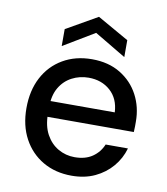

<svg xmlns="http://www.w3.org/2000/svg" viewBox="-81 -769 740 849"><g transform="rotate(10 289.5 -344.5)"><path d="M297 12Q224 12 168 -20.5Q112 -53 80.5 -111.5Q49 -170 49 -248Q49 -327 80 -386Q111 -445 167.5 -478Q224 -511 298 -511Q372 -511 425.5 -478.5Q479 -446 507.5 -392Q536 -338 536 -273Q536 -263 536 -251.5Q536 -240 535 -226H122V-297H437Q434 -358 395 -393Q356 -428 297 -428Q257 -428 222.5 -410Q188 -392 167.5 -357Q147 -322 147 -269V-240Q147 -185 167.5 -147.5Q188 -110 222 -90.5Q256 -71 296 -71Q344 -71 375.5 -92.5Q407 -114 422 -150H522Q509 -104 478 -67.5Q447 -31 401.5 -9.5Q356 12 297 12ZM155 -545V-621L295 -701L436 -621V-545L295 -629Z"/></g></svg>

Font: DM Sans 20pt Medium
Style: Regular
Weight: 500
Version: Version 4.004;gftools[0.9.30]